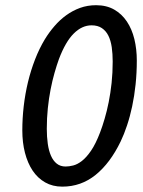

<svg xmlns="http://www.w3.org/2000/svg" viewBox="-20 -694 540 727"><path d="M64.5 -200.2Q64.5 -245.1 69.8 -291.7Q75.2 -338.4 85.9 -383.1Q96.7 -427.7 112.8 -469.2Q128.9 -510.7 149.9 -545.4Q166 -571.8 186.3 -595.2Q206.5 -618.7 230.7 -636.2Q254.9 -653.8 283.2 -664.1Q311.5 -674.3 343.8 -674.3Q383.3 -674.3 412.4 -657.7Q441.4 -641.1 460.4 -612.5Q479.5 -584 488.8 -545.9Q498 -507.8 498 -464.8Q498 -418 493.4 -374.3Q488.8 -330.6 480.5 -291.5Q472.2 -252.4 460.9 -218.8Q449.7 -185.1 437 -158.7Q397.5 -76.7 342.3 -32Q287.1 12.7 215.8 12.7Q179.2 12.7 150.9 -3.4Q122.6 -19.5 103.5 -48.1Q84.5 -76.7 74.5 -115.5Q64.5 -154.3 64.5 -200.2ZM157.2 -206.5Q157.2 -175.8 160.9 -149.7Q164.6 -123.5 172.9 -104.5Q181.2 -85.4 194.8 -74.5Q208.5 -63.5 228.5 -63.5Q241.2 -63.5 257.1 -67.4Q272.9 -71.3 290 -84.5Q307.1 -97.7 324.7 -123.3Q342.3 -148.9 358.9 -192.4Q367.7 -215.3 376.2 -244.4Q384.8 -273.4 391.6 -307.4Q398.4 -341.3 402.6 -380.1Q406.7 -418.9 406.7 -460.9Q406.7 -490.2 403.1 -515.4Q399.4 -540.5 390.4 -558.8Q381.3 -577.1 365.7 -587.6Q350.1 -598.1 326.7 -598.1Q290.5 -598.1 259.3 -567.1Q228 -536.1 203.1 -470.2Q194.8 -447.3 186.5 -418.2Q178.2 -389.2 171.6 -355.5Q165 -321.8 161.1 -284.2Q157.2 -246.6 157.2 -206.5Z"/></svg>

Font: PT Astra Sans
Style: Italic
Weight: 400
Italic angle: -16°
Designer: A.Korolkova, I. Chaeva
Foundry: ParaType Ltd
Version: Version 1.001; ttfautohint (v1.6)